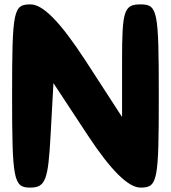

<svg xmlns="http://www.w3.org/2000/svg" viewBox="-20 -903 779 873"><path d="M35 -467C35 -84 42 -50 117 -50C187 -50 199 -84 210 -288L223 -525L379 -288C483 -130 563 -50 619 -50C697 -50 702 -79 702 -467C702 -855 697 -883 619 -883C544 -883 535 -856 535 -627V-371L369 -627C255 -802 176 -883 119 -883C41 -883 35 -859 35 -467Z"/></svg>

Font: Hussar Skorodowane
Style: Bold
Weight: 700
Foundry: Cannot Into Space Fonts
Version: Version 0.892